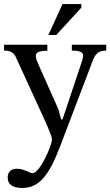

<svg xmlns="http://www.w3.org/2000/svg" viewBox="-32 -694 545 949"><path d="M493 -473H323V-444C356 -444 379 -439 379 -419C379 -412 376 -401 374 -394L277 -104H270L257 -153L159 -373C153 -387 145 -404 145 -417C145 -434 157 -443 202 -443V-473H-12V-444C24 -444 38 -431 48 -408L195 -87C207 -60 225 -18 225 -5C225 24 165 162 129 162C115 162 86 140 52 140C26 140 6 153 6 183C6 221 36 235 77 235C162 235 210 175 268 22L424 -388C438 -427 453 -444 493 -444ZM207 -521H246L370 -656V-674H277Z"/></svg>

Font: STIX Two Math
Style: Regular
Weight: 400
Designer: Ross Mills, John Hudson & Paul Hanslow, Tiro Typeworks Ltd; with portions MicroPress Inc., with additions and correction
Foundry: Tiro Typeworks Ltd
Version: Version 2.02 b142